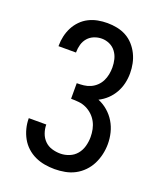

<svg xmlns="http://www.w3.org/2000/svg" viewBox="-139 -831 778 928"><g transform="rotate(20 250.0 -367.5)"><path d="M253 8Q227 8 201 3.5Q175 -1 151.5 -12Q128 -23 109 -40.5Q90 -58 77.5 -80.5Q65 -103 58.5 -128.5Q52 -154 52 -180V-181H142V-180Q142 -159 149.5 -137.5Q157 -116 172.5 -100.5Q188 -85 209.5 -78.5Q231 -72 253 -72Q276 -72 298.5 -81Q321 -90 336 -108Q351 -126 357.5 -149.5Q364 -173 364 -197Q364 -217 360 -236.5Q356 -256 346.5 -273.5Q337 -291 322.5 -304.5Q308 -318 290 -326.5Q272 -335 252 -337Q232 -339 212 -339V-419Q230 -419 248 -421Q266 -423 282.5 -430.5Q299 -438 312 -450.5Q325 -463 333 -479Q341 -495 344.5 -513Q348 -531 348 -549Q348 -570 343 -590.5Q338 -611 325.5 -628Q313 -645 293.5 -654Q274 -663 253 -663Q233 -663 214 -655.5Q195 -648 182 -633Q169 -618 163.5 -598.5Q158 -579 158 -559V-557H68V-560Q68 -585 73.5 -609Q79 -633 90 -654.5Q101 -676 118.5 -694Q136 -712 158 -723Q180 -734 204 -738.5Q228 -743 253 -743Q278 -743 303 -738Q328 -733 350 -721Q372 -709 389 -690Q406 -671 417 -648.5Q428 -626 433 -601.5Q438 -577 438 -552Q438 -525 432 -499.5Q426 -474 413 -451Q400 -428 381 -410Q362 -392 338 -380Q365 -369 387.5 -349.5Q410 -330 425 -305Q440 -280 447 -251.5Q454 -223 454 -194Q454 -167 448 -140.5Q442 -114 430 -90Q418 -66 399 -46.5Q380 -27 356.5 -14.5Q333 -2 306 3Q279 8 253 8Z"/></g></svg>

Font: Iosevka SS10 Medium
Style: Regular
Weight: 500
Monospace: yes
Designer: Belleve Invis
Foundry: Belleve Invis
Version: Version 28.0.6; ttfautohint (v1.8.4)